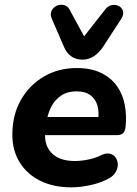

<svg xmlns="http://www.w3.org/2000/svg" viewBox="-20 -793 589 824"><path d="M286 11Q209 11 152 -17.5Q95 -46 64 -97Q33 -148 33 -215Q33 -299 69 -363Q105 -427 167.5 -464Q230 -501 309 -501Q371 -501 414 -480Q457 -459 482 -423.5Q507 -388 515.5 -342.5Q524 -297 519 -249Q516 -226 506 -219.5Q496 -213 479 -213H155L166 -291H417L401 -277Q406 -313 398 -340.5Q390 -368 368 -384.5Q346 -401 308 -401Q270 -401 243.5 -383.5Q217 -366 202 -338.5Q187 -311 181 -278L176 -243Q165 -177 198.5 -139.5Q232 -102 301 -102Q327 -102 357.5 -108Q388 -114 412 -126Q434 -137 450.5 -133.5Q467 -130 476 -117Q485 -104 485.5 -87.5Q486 -71 476.5 -54.5Q467 -38 447 -27Q412 -8 368 1.5Q324 11 286 11ZM334 -537Q306 -537 286 -551Q266 -565 255 -591L203 -711Q194 -731 201 -746Q208 -761 222.5 -768Q237 -775 253.5 -771.5Q270 -768 279 -751L341 -637L432 -753Q445 -769 461.5 -771.5Q478 -774 491 -766.5Q504 -759 508 -744.5Q512 -730 499 -710L423 -593Q406 -567 383.5 -552Q361 -537 334 -537Z"/></svg>

Font: Nunito ExtraLight ExtraBold
Style: Italic
Weight: 800
Italic angle: -9°
Version: Version 3.602